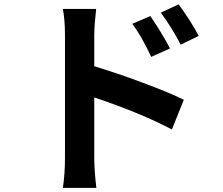

<svg xmlns="http://www.w3.org/2000/svg" viewBox="-20 -819 1040 896"><path d="M907.2 -651.4 823.2 -610.4Q783.2 -688.5 730.5 -759.8L813.5 -798.8Q872.1 -718.8 907.2 -651.4ZM773.4 -592.8 685.5 -553.7Q642.6 -646.5 597.7 -708L681.6 -744.1Q738.3 -660.2 773.4 -592.8ZM419.9 -656.2V-509.8Q521.5 -479.5 646 -433.1Q770.5 -386.7 837.9 -353.5L782.2 -214.8Q635.7 -292 419.9 -364.3V-81.1Q419.9 -24.4 429.7 57.6H273.4Q283.2 -7.8 283.2 -81.1V-656.2Q283.2 -725.6 273.4 -777.3H428.7Q419.9 -698.2 419.9 -656.2Z"/></svg>

Font: Nasu
Style: Bold
Weight: 700
Designer: Ryoko NISHIZUKA (kana &amp; ideographs); Paul D. Hunt (Latin, Greek &amp; Cyrillic); Wenlong ZHANG (bopomofo); Sandoll C
Version: Version 2014.1215